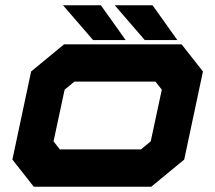

<svg xmlns="http://www.w3.org/2000/svg" viewBox="-20 -708 816 728"><path d="M108 0 27 -103 98 -437 223 -540H668.5L749.5 -437L678.5 -103L553.5 0ZM207 -141.5H514.5L551.5 -172L593.5 -368L569.5 -398.5H262L225 -368L183 -172ZM652.5 -556H529L415 -688H558.5ZM456.5 -556H333L219 -688H362.5Z"/></svg>

Font: Tourney Expanded Black
Style: Italic
Weight: 900
Width: 7
Italic angle: -12°
Designer: Tyler Finck
Foundry: Etcetera Type Co
Version: Version 1.010; ttfautohint (v1.8.3)